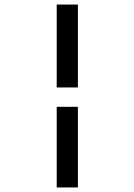

<svg xmlns="http://www.w3.org/2000/svg" viewBox="-20 -672 590 843"><path d="M229 -288V-652H322V-288ZM229 151V-203H322V151Z"/></svg>

Font: Inconsolata SemiExpanded SemiBold
Style: Regular
Weight: 600
Width: 6
Monospace: yes
Designer: Raph Levien, Cyreal, Brenton Simpson
Foundry: Raph Levien, Cyreal, Google
Version: Version 3.001; ttfautohint (v1.8.2.53-6de2)